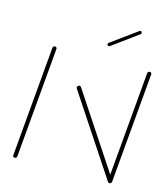

<svg xmlns="http://www.w3.org/2000/svg" viewBox="-104 -762 732 843"><g transform="rotate(15 262.5 -340.5)"><path d="M40.7 -0.4Q37 -0.4 34.4 -3Q31.9 -5.6 32.2 -9.6L75.9 -509.3Q76.3 -513 79.3 -515.7Q82.2 -518.5 85.9 -518.5Q89.6 -518.5 92.2 -515.7Q94.8 -513 94.4 -509.3L50.7 -9.6Q50.4 -5.9 47.6 -3.1Q44.8 -0.4 40.7 -0.4ZM224.1 -370.4Q224.8 -374.4 227.8 -377Q230.7 -379.6 234.4 -379.6Q238.5 -379.6 241.5 -375.9L480 -15.2L464.1 -4.1L225.6 -364.8Q224.1 -367.8 224.1 -370.4ZM471.5 -0.4Q467.8 -0.4 465.2 -3Q462.6 -5.6 463 -9.6L506.7 -509.3Q507 -513 510 -515.7Q513 -518.5 516.7 -518.5Q520.4 -518.5 523 -515.7Q525.6 -513 525.2 -509.3L481.5 -9.6Q481.1 -5.9 478.3 -3.1Q475.6 -0.4 471.5 -0.4ZM312.6 -580.7Q309.6 -580.7 307.6 -582.8Q305.6 -584.8 305.6 -587.8Q305.6 -592.2 308.9 -594.4L425.9 -679.6Q427.8 -681.1 430.7 -681.1Q433.7 -681.1 435.7 -679.1Q437.8 -677 437.8 -674.1Q437.8 -669.6 434.4 -667.4L317.8 -582.2Q315.2 -580.7 312.6 -580.7Z"/></g></svg>

Font: 26F Galaxy Sans Hairline
Style: Italic
Weight: 50
Italic angle: -5°
Designer: C₂₉H₂₅N₃O₅
Version: Version 1.200